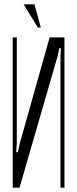

<svg xmlns="http://www.w3.org/2000/svg" viewBox="-20 -873 360 893"><path d="M169.9 -745.1H155.8L89.8 -853H140.1ZM210.9 -699.2H279.8V0H261.2V-608.9L263.2 -648.9H255.9L247.1 -608.9L70.8 0H39.1V-699.2H58.1V-205.1L55.2 -165H63L71.8 -205.1Z"/></svg>

Font: Moniqa Narrow Heading
Style: Regular
Weight: 400
Width: 4
Designer: Rajesh Rajput
Foundry: Rajesh Rajput
Version: Version 1.000